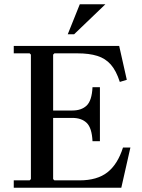

<svg xmlns="http://www.w3.org/2000/svg" viewBox="-20 -887 672 907"><path d="M561 -190H596L553 0H45V-35H120L126 -41V-629L120 -635H45V-670H543L579 -510L546 -500Q529 -553 503.5 -582Q478 -611 439.5 -623Q401 -635 346 -635H237L231 -629V-346L186 -365H322Q365 -365 389.5 -388.5Q414 -412 417 -475H452V-220H417Q414 -283 389.5 -306.5Q365 -330 322 -330H186L231 -350V-41L237 -35H356Q439 -35 487.5 -73Q536 -111 561 -190ZM478 -867 330 -725H300L357 -867Z"/></svg>

Font: Brygada 1918 Medium
Style: Regular
Weight: 500
Designer: Mateusz Machalski | Borys Kosmynka | Przemek Hoffer
Foundry: NIEPODLEGLA 2018
Version: Version 3.006